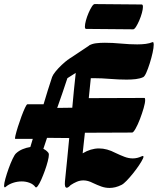

<svg xmlns="http://www.w3.org/2000/svg" viewBox="-40 -920 795 943"><path d="M39 -167Q53 -180 71.5 -187.5Q90 -195 109 -198Q115 -217 121 -238H35Q32 -238 36 -255Q40 -272 48 -297.5Q56 -323 65.5 -348.5Q75 -374 83 -391Q91 -408 95 -408H174Q184 -442 194.5 -475.5Q205 -509 216 -542Q220 -553 233 -569Q246 -585 263 -601Q280 -617 295 -628H296Q303 -634 309 -637L396 -695Q397 -696 398 -697Q412 -705 431.5 -707.5Q451 -710 475 -710Q512 -710 554.5 -706Q597 -702 634 -702Q657 -702 676 -704.5Q695 -707 709 -713H711Q715 -713 715 -701Q715 -686 709.5 -661Q704 -636 695.5 -609Q687 -582 678.5 -563Q670 -544 663 -541Q648 -534 627 -531.5Q606 -529 582 -529Q543 -529 500.5 -532.5Q458 -536 422 -536Q413 -536 406 -536Q404 -511 401 -487Q398 -463 396 -438L669 -439Q673 -439 673 -429Q673 -415 665.5 -389Q658 -363 647.5 -335.5Q637 -308 626 -288.5Q615 -269 609 -269L377 -268Q374 -243 371.5 -218Q369 -193 366 -167Q406 -191 446 -191Q466 -191 486 -185.5Q506 -180 527 -169Q550 -158 571 -150Q592 -142 612 -142Q634 -142 655 -152Q659 -154 661 -154Q668 -154 662 -141Q656 -128 643 -108.5Q630 -89 613.5 -68.5Q597 -48 582 -32.5Q567 -17 557 -12Q541 -4 526.5 -0.5Q512 3 498 3Q477 3 457.5 -4Q438 -11 417 -21Q392 -34 370 -34Q353 -34 337.5 -27.5Q322 -21 307 -11Q295 2 288 2Q276 2 279 -29Q284 -80 289.5 -133.5Q295 -187 300 -242L191 -243Q181 -215 173 -189Q188 -182 198 -169Q200 -165 200 -160Q200 -149 194.5 -127.5Q189 -106 180.5 -82.5Q172 -59 163 -38.5Q154 -18 146 -7Q138 4 134 -1Q124 -15 105.5 -22Q87 -29 67 -29Q45 -29 24 -22Q3 -15 -11 -3Q-14 0 -16 0Q-20 0 -20 -7Q-20 -19 -13.5 -42.5Q-7 -66 2.5 -92.5Q12 -119 22 -140Q32 -161 39 -167ZM291 -536Q279 -500 266.5 -463Q254 -426 241 -390L315 -391Q319 -434 323 -476.5Q327 -519 332 -562ZM425 -900 656 -898Q662 -898 662 -886Q662 -875 657 -856.5Q652 -838 644 -819.5Q636 -801 628 -788.5Q620 -776 614 -776L383 -778Q377 -778 377 -789Q377 -801 382 -819.5Q387 -838 395 -856.5Q403 -875 411 -887.5Q419 -900 425 -900Z"/></svg>

Font: Ga Maamli
Style: Regular
Weight: 400
Designer: Afotey Clement Nii Odai, Ama Asantewa Diaka, David Abbey-Thompson
Foundry: Sorkin Type Co.
Version: Version 1.000; ttfautohint (v1.8.4.7-5d5b)